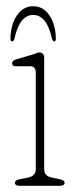

<svg xmlns="http://www.w3.org/2000/svg" viewBox="-20 -597 243 617"><path d="M122 -410.5V-53Q122 -30.5 148 -26L170.5 -21.5Q187.5 -18.5 187.5 -9.5Q187.5 0 172.5 0H42.5Q28 0 28 -9.5Q28 -18.5 45 -21.5L68.5 -26Q95 -31 95 -53V-363Q95 -385 76 -384H33.5Q19 -383 19 -394Q19 -402.5 33 -406.5L80.5 -420.5Q87 -422 94.5 -425.2Q102 -428.5 105.5 -428.5Q122 -428.5 122 -410.5ZM86.7 -549Q43.1 -549 26.3 -472.5Q24.3 -464 19.5 -464Q13.5 -464 13.5 -472.5Q14.3 -518.5 34.5 -547.8Q54.7 -577 86.7 -577Q118.7 -577 138.7 -547.8Q158.7 -518.5 159.5 -472.5Q159.5 -464 153.9 -464Q149.9 -464 147.1 -472.5Q130.3 -549 86.7 -549Z"/></svg>

Font: Fraunces 144pt SuperSoft Thin
Style: Regular
Weight: 100
Version: Version 1.000;[0bf87f6ff]